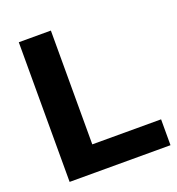

<svg xmlns="http://www.w3.org/2000/svg" viewBox="-134 -848 879 956"><g transform="rotate(-20 306.0 -370.0)"><path d="M72 0V-740H242V-137H606.5V0Z"/></g></svg>

Font: Encode Sans SC SemiExpanded
Style: Bold
Weight: 700
Width: 6
Designer: Multiple Designers
Foundry: Impallari Type
Version: Version 3.002